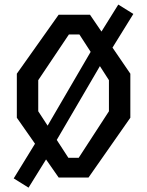

<svg xmlns="http://www.w3.org/2000/svg" viewBox="-20 -796 660 861"><path d="M108 45.5 186.5 -81 243 0H377L564.5 -268V-465.5L484.5 -582.5L578 -733.5L510.5 -775.5L435 -654.5L383.5 -730H243L55.5 -465.5V-268L137 -151.5L41.5 4ZM286.5 -88.5 234.5 -168.5 428 -499.5 468.5 -436.5V-297L333 -88.5ZM151.5 -297V-436.5L289 -641.5H336L386.5 -563.5L193.5 -232.5Z"/></svg>

Font: Monaspace Krypton
Style: Regular
Weight: 400
Designer: Riley Cran & the Lettermatic Team
Foundry: Lettermatic
Version: Version 1.200 (Monaspace Krypton)